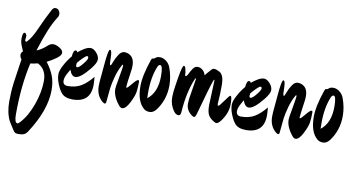

<svg xmlns="http://www.w3.org/2000/svg" viewBox="-97 -1020 3003 1613"><g transform="rotate(10 1404.5 -213.0)"><path d="M53 -456Q53 -440 62 -440Q66 -440 71 -445Q106 -480 146 -571Q186 -662 227 -738Q238 -761 257 -761Q276 -761 286.5 -747Q297 -733 297 -715.5Q297 -698 287 -685Q226 -593 161 -383Q204 -399 252 -443Q271 -459 293.5 -459Q316 -459 346.5 -440.5Q377 -422 377 -399.5Q377 -377 337.5 -349Q298 -321 262 -304Q305 -247 324.5 -195Q344 -143 344 -77Q344 97 208 303Q194 323 176.5 329Q159 335 135.5 335Q112 335 103.5 329Q95 323 87.5 311Q80 299 65.5 277Q51 255 44 242Q10 175 10 78Q10 -4 20 -82Q34 -180 50 -287Q35 -305 35 -324.5Q35 -344 51 -355Q27 -409 23.5 -425.5Q20 -442 20 -458Q20 -512 39 -512Q46 -512 51 -502.5Q56 -493 56 -485ZM192 -278Q160 -270 129 -266Q84 -70 84 174Q84 248 109 248Q118 248 130 234Q190 170 228.5 62Q267 -46 267 -142.5Q267 -239 192 -278Z M530 -30Q466 -30 436.5 -63Q407 -96 385 -164Q377 -190 377 -219.5Q377 -249 403.5 -298.5Q430 -348 462 -385Q466 -440 487 -440Q498 -440 502 -427Q523 -446 553 -464Q583 -482 607 -482Q631 -482 656.5 -454Q682 -426 682 -396.5Q682 -367 641 -316Q564 -220 520 -220Q488 -220 470 -273Q469 -271 460.5 -256.5Q452 -242 448.5 -235Q445 -228 439 -216Q429 -193 429 -175Q429 -134 470 -134Q538 -134 585.5 -162.5Q633 -191 680 -249Q684 -205 684 -182Q684 -30 530 -30ZM513 -339Q511 -327 511 -321Q511 -303 521 -303Q537 -303 568.5 -342Q600 -381 600 -395.5Q600 -410 589.5 -410Q579 -410 553.5 -384Q528 -358 513 -339Z M953 -30Q940 -30 928 -44Q869 -115 869 -179Q869 -198 882 -266Q900 -368 900 -379.5Q900 -391 896.5 -391Q893 -391 889 -383Q863 -337 847 -278.5Q831 -220 826 -180Q821 -140 815 -68Q815 -43 802 -43Q796 -43 782 -54Q728 -100 728 -180Q728 -214 734.5 -274Q741 -334 742 -357Q753 -496 769 -496Q778 -496 782 -476.5Q786 -457 786 -432.5Q786 -408 787.5 -388Q789 -368 795 -368Q801 -368 812 -400Q823 -432 844.5 -464.5Q866 -497 891 -497Q916 -497 935 -486Q978 -464 978 -394Q978 -370 972 -335Q966 -300 961.5 -258.5Q957 -217 957 -211.5Q957 -206 961 -206Q969 -206 1001.5 -246Q1034 -286 1046 -286Q1055 -286 1055 -272Q1055 -223 1050 -187Q1045 -151 1014 -90.5Q983 -30 953 -30Z M1242 -71Q1217 -39 1186.5 -39Q1156 -39 1138 -54Q1073 -108 1073 -239Q1073 -330 1122 -471Q1126 -481 1129 -483.5Q1132 -486 1139.5 -486Q1147 -486 1158 -496.5Q1169 -507 1194.5 -507Q1220 -507 1246 -488Q1272 -469 1284 -437Q1312 -362 1312 -286Q1312 -165 1242 -71ZM1206 -443Q1195 -443 1186 -426Q1146 -331 1146 -199Q1146 -166 1147 -149Q1229 -212 1229 -351Q1229 -443 1206 -443Z M1677 -388Q1677 -400 1675 -400Q1671 -400 1666 -384Q1648 -338 1582 -97Q1572 -62 1561 -62Q1556 -62 1543 -70Q1492 -107 1492 -161Q1492 -204 1506 -278Q1522 -370 1522 -377.5Q1522 -385 1519.5 -385Q1517 -385 1512 -375Q1461 -253 1450 -84Q1448 -54 1430 -54Q1406 -54 1387 -82Q1352 -132 1352 -194Q1352 -233 1361.5 -293Q1371 -353 1373 -366Q1390 -471 1404 -471Q1415 -471 1421 -442.5Q1427 -414 1427 -401Q1427 -388 1431 -388Q1442 -388 1453 -411.5Q1464 -435 1480 -458.5Q1496 -482 1519.5 -482Q1543 -482 1563 -464.5Q1583 -447 1588 -422Q1600 -439 1628 -469Q1643 -490 1658.5 -490Q1674 -490 1704 -475Q1745 -454 1745 -365Q1745 -276 1739 -212V-205Q1739 -190 1745 -190Q1754 -190 1789 -240.5Q1824 -291 1832 -291Q1846 -291 1846 -219.5Q1846 -148 1795 -77Q1771 -44 1754 -44L1743 -47Q1703 -68 1686 -95Q1669 -122 1669 -181Z M2009 -30Q1945 -30 1915.5 -63Q1886 -96 1864 -164Q1856 -190 1856 -219.5Q1856 -249 1882.5 -298.5Q1909 -348 1941 -385Q1945 -440 1966 -440Q1977 -440 1981 -427Q2002 -446 2032 -464Q2062 -482 2086 -482Q2110 -482 2135.5 -454Q2161 -426 2161 -396.5Q2161 -367 2120 -316Q2043 -220 1999 -220Q1967 -220 1949 -273Q1948 -271 1939.5 -256.5Q1931 -242 1927.5 -235Q1924 -228 1918 -216Q1908 -193 1908 -175Q1908 -134 1949 -134Q2017 -134 2064.5 -162.5Q2112 -191 2159 -249Q2163 -205 2163 -182Q2163 -30 2009 -30ZM1992 -339Q1990 -327 1990 -321Q1990 -303 2000 -303Q2016 -303 2047.5 -342Q2079 -381 2079 -395.5Q2079 -410 2068.5 -410Q2058 -410 2032.5 -384Q2007 -358 1992 -339Z M2432 -30Q2419 -30 2407 -44Q2348 -115 2348 -179Q2348 -198 2361 -266Q2379 -368 2379 -379.5Q2379 -391 2375.5 -391Q2372 -391 2368 -383Q2342 -337 2326 -278.5Q2310 -220 2305 -180Q2300 -140 2294 -68Q2294 -43 2281 -43Q2275 -43 2261 -54Q2207 -100 2207 -180Q2207 -214 2213.5 -274Q2220 -334 2221 -357Q2232 -496 2248 -496Q2257 -496 2261 -476.5Q2265 -457 2265 -432.5Q2265 -408 2266.5 -388Q2268 -368 2274 -368Q2280 -368 2291 -400Q2302 -432 2323.5 -464.5Q2345 -497 2370 -497Q2395 -497 2414 -486Q2457 -464 2457 -394Q2457 -370 2451 -335Q2445 -300 2440.5 -258.5Q2436 -217 2436 -211.5Q2436 -206 2440 -206Q2448 -206 2480.5 -246Q2513 -286 2525 -286Q2534 -286 2534 -272Q2534 -223 2529 -187Q2524 -151 2493 -90.5Q2462 -30 2432 -30Z M2721 -71Q2696 -39 2665.5 -39Q2635 -39 2617 -54Q2552 -108 2552 -239Q2552 -330 2601 -471Q2605 -481 2608 -483.5Q2611 -486 2618.5 -486Q2626 -486 2637 -496.5Q2648 -507 2673.5 -507Q2699 -507 2725 -488Q2751 -469 2763 -437Q2791 -362 2791 -286Q2791 -165 2721 -71ZM2685 -443Q2674 -443 2665 -426Q2625 -331 2625 -199Q2625 -166 2626 -149Q2708 -212 2708 -351Q2708 -443 2685 -443Z"/></g></svg>

Font: Zhi Mang Xing
Style: Regular
Weight: 400
Designer: ZhongQi
Foundry: ZhongQi
Version: Version 2.001